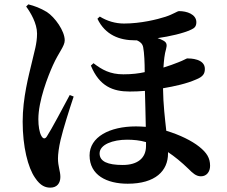

<svg xmlns="http://www.w3.org/2000/svg" viewBox="-20 -805 1040 881"><path d="M100 -775C120 -748 150 -698 150 -651C150 -604 137 -567 127 -522C112 -459 84 -356 84 -247C84 -132 108 -36 141 11C166 49 190 56 211 56C242 56 257 35 257 7C257 -20 246 -41 246 -78C246 -97 250 -129 258 -163C270 -214 298 -302 318 -362L300 -369C272 -317 215 -209 195 -179C187 -166 177 -167 169 -183C161 -198 156 -226 156 -258C156 -343 200 -455 223 -506C250 -566 277 -593 277 -620C277 -663 232 -726 195 -750C165 -768 138 -778 110 -785ZM650 -135C650 -80 612 -48 543 -48C474 -48 437 -64 437 -101C437 -142 498 -164 563 -164C593 -164 622 -161 650 -153ZM427 -719C463 -644 529 -620 599 -620H608C622 -614 634 -605 637 -588C642 -563 644 -516 644 -474C617 -468 586 -464 546 -464C485 -464 448 -485 409 -515L397 -504C436 -409 498 -385 575 -385C599 -385 621 -386 645 -388C646 -344 648 -287 649 -223C634 -224 619 -225 604 -225C482 -225 391 -176 391 -92C391 -1 470 38 566 38C693 38 751 -21 751 -101V-107C781 -87 812 -62 846 -29C863 -12 879 4 902 4C929 4 944 -18 944 -44C944 -80 929 -104 894 -132C860 -159 806 -186 743 -205C737 -260 729 -324 728 -400C781 -409 836 -421 879 -440C912 -453 920 -467 920 -489C920 -536 853 -537 839 -537C836 -537 822 -528 798 -519C779 -511 755 -503 730 -495C732 -527 735 -557 742 -580C747 -599 746 -610 729 -619C722 -623 713 -627 703 -630C759 -638 821 -652 857 -669C872 -676 881 -683 881 -704C880 -740 837 -754 802 -754C793 -754 776 -740 739 -728C702 -716 626 -697 549 -697C510 -697 472 -708 438 -729Z"/></svg>

Font: Noto Serif CJK JP
Style: Bold
Weight: 700
Designer: Ryoko NISHIZUKA 西塚涼子 (kana & ideographs); Frank Grießhammer (Latin, Greek & Cyrillic); Wenlong ZHANG 张文龙 (bopomofo); San
Foundry: Adobe Systems Incorporated
Version: Version 1.000;PS 1;hotconv 16.6.53;makeotf.lib2.5.65590